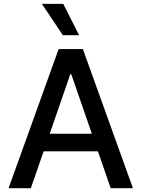

<svg xmlns="http://www.w3.org/2000/svg" viewBox="-20 -984 740 1004"><path d="M393.5 -800.1H308.6L198.9 -963.8H310.7ZM558.6 0 492.2 -192.5H208.1L141.3 0H24.9L286.6 -727.3H413.4L675.1 0ZM240.1 -284.8H460.2L353 -595.2H347.3Z"/></svg>

Font: TID UI Medium
Style: Regular
Weight: 500
Designer: The TID Project Authors
Foundry: Bakken & Bæck
Version: Version 1.001;hotconv 1.0.109;makeotfexe 2.5.65596